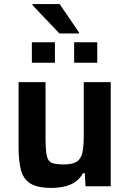

<svg xmlns="http://www.w3.org/2000/svg" viewBox="-20 -912 633 940"><path d="M232 8Q162 8 127.5 -14.5Q93 -37 82 -81.5Q71 -126 71 -191V-510H203V-240Q203 -178 209 -150Q215 -122 234 -114.5Q253 -107 293 -107Q336 -107 356.5 -121Q377 -135 383.5 -165.5Q390 -196 390 -246V-510H522V0H399L395 -64H386Q348 8 232 8ZM136 -605V-705H249V-605ZM343 -605V-705H456V-605ZM271 -748 139 -887V-892H272L367 -753V-748Z"/></svg>

Font: Saira SemiBold
Style: Regular
Weight: 600
Designer: Hector Gatti with collaboration of the Omnibus-Type team
Foundry: Omnibus-Type
Version: Version 1.100; ttfautohint (v1.8.3)